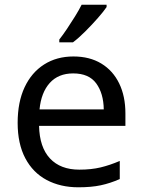

<svg xmlns="http://www.w3.org/2000/svg" viewBox="-20 -786 604 816"><path d="M292 -546Q361 -546 410.5 -516Q460 -486 486.5 -431.5Q513 -377 513 -304V-251H146Q148 -160 192.5 -112.5Q237 -65 317 -65Q368 -65 407.5 -74.5Q447 -84 489 -102V-25Q448 -7 408 1.5Q368 10 313 10Q237 10 178.5 -21Q120 -52 87.5 -113.5Q55 -175 55 -264Q55 -352 84.5 -415Q114 -478 167.5 -512Q221 -546 292 -546ZM291 -474Q228 -474 191.5 -433.5Q155 -393 148 -321H421Q420 -389 389 -431.5Q358 -474 291 -474ZM433 -756Q421 -738 396 -709.5Q371 -681 342.5 -652.5Q314 -624 290 -606H232V-618Q247 -637 264.5 -663Q282 -689 299 -716.5Q316 -744 327 -766H433Z"/></svg>

Font: Noto Sans Wancho
Style: Regular
Weight: 400
Designer: Monotype Design Team
Foundry: Monotype Imaging Inc.
Version: Version 2.001; ttfautohint (v1.8.4.7-5d5b)